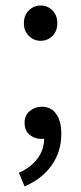

<svg xmlns="http://www.w3.org/2000/svg" viewBox="-20 -494 289 684"><path d="M124.6 -348.6Q100.6 -348.6 82.8 -366.1Q65.1 -383.6 65.1 -410.8Q65.1 -439.7 82.8 -457Q100.6 -474.4 124.6 -474.4Q149.6 -474.4 166.9 -457Q184.2 -439.7 184.2 -410.8Q184.2 -383.6 166.9 -366.1Q149.6 -348.6 124.6 -348.6ZM67.4 169.9 47.3 121.6Q89.9 102.8 113.8 70.6Q137.7 38.4 137.3 -2.4L128.4 -76.3L168.7 -16.3Q160.5 -6.6 149.8 -2.9Q139.1 0.8 127.1 0.8Q103.3 0.8 85.4 -13.9Q67.6 -28.6 67.6 -56.5Q67.6 -83.3 86.1 -98.6Q104.6 -113.8 128.6 -113.8Q161.9 -113.8 180.1 -88.3Q198.4 -62.8 198.4 -17.2Q198.4 47.4 163.2 96.1Q128.1 144.8 67.4 169.9Z"/></svg>

Font: Source Sans Variable
Style: Regular
Weight: 200
Designer: Paul D. Hunt
Foundry: Adobe Systems Incorporated
Version: Version 3.006;hotconv 1.0.111;makeotfexe 2.5.65597